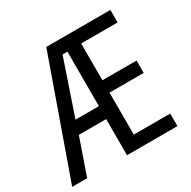

<svg xmlns="http://www.w3.org/2000/svg" viewBox="-161 -868 1016 1022"><g transform="rotate(-30 347.0 -357.0)"><path d="M645 0H335V-222H167L90 0H-2L251 -714H645V-637H421V-411H631V-335H421V-77H645ZM192 -301H336V-636H306Z"/></g></svg>

Font: Noto Sans Hebrew Condensed
Style: Regular
Weight: 400
Width: 3
Designer: Monotype Design Team
Foundry: Monotype Imaging Inc.
Version: Version 2.004; ttfautohint (v1.8.4.7-5d5b)